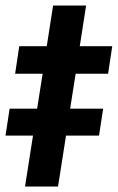

<svg xmlns="http://www.w3.org/2000/svg" viewBox="-20 -678 428 698"><path d="M71 0 100 -185H0L15 -283H115L135 -410H35L50 -510H150L173 -658H293L270 -510H388L373 -410H255L235 -283H355L340 -185H220L191 0Z"/></svg>

Font: Azeri Sans SemiBold
Style: Italic
Weight: 600
Designer: Hector Gatti & Omnibus-Type (original fonts) / Cristiano Sobral (main changes and remastering)
Foundry: Omnibus-Type
Version: Version 0.07;August 21, 2020;FontCreator 13.0.0.2681 64-bit;